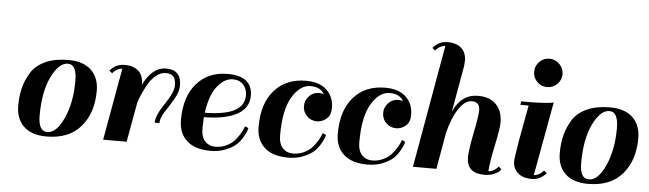

<svg xmlns="http://www.w3.org/2000/svg" viewBox="-44 -809 3308 978"><g transform="rotate(5 1610.0 -319.5)"><path d="M59 -135Q59 -185 69.5 -226.5Q80 -268 104 -306.5Q128 -345 176.5 -367Q225 -389 294 -389Q370 -389 410.5 -350.5Q451 -312 451 -245Q451 -131 390.5 -61Q330 9 216 9Q139 9 99 -29.5Q59 -68 59 -135ZM218 -14Q265 -14 301.5 -94.5Q338 -175 338 -286Q338 -370 293 -370Q247 -370 209.5 -293.5Q172 -217 172 -94Q172 -14 218 -14Z M521 -341 506 -353Q536 -389 581 -389Q627 -389 652 -366Q677 -343 677 -301V-295Q722 -389 794 -389Q871 -389 871 -309Q871 -276 849 -239Q827 -202 805 -168.5Q783 -135 783 -109H759Q759 -146 802 -209Q845 -272 845 -305Q845 -341 831.5 -353.5Q818 -366 794 -366Q765 -366 739.5 -343Q714 -320 696.5 -285Q679 -250 672 -232Q665 -214 661 -200V-199L625 0H505L571 -369Q541 -366 521 -341Z M1108 -389Q1235 -389 1235 -288Q1235 -225 1175.5 -192.5Q1116 -160 1006 -159Q1004 -123 1004 -102Q1004 -57 1024.5 -35.5Q1045 -14 1077 -14Q1107 -14 1132.5 -26Q1158 -38 1173 -54.5Q1188 -71 1199 -89Q1210 -107 1214.5 -118Q1219 -129 1219 -131L1237 -123Q1236 -118 1233 -109Q1230 -100 1217 -77Q1204 -54 1186 -37Q1168 -20 1133 -5.5Q1098 9 1055 9Q974 9 932.5 -29.5Q891 -68 891 -135Q891 -254 950 -321.5Q1009 -389 1108 -389ZM1137 -364Q1094 -364 1057.5 -318Q1021 -272 1009 -182Q1210 -183 1210 -288Q1210 -321 1190.5 -342.5Q1171 -364 1137 -364Z M1581 -333Q1590 -333 1604 -329Q1585 -364 1534 -364Q1481 -364 1441 -298Q1401 -232 1401 -102Q1401 -57 1421.5 -35.5Q1442 -14 1474 -14Q1504 -14 1529.5 -26Q1555 -38 1570 -54.5Q1585 -71 1596 -89Q1607 -107 1611.5 -118Q1616 -129 1616 -131L1634 -123Q1633 -118 1630 -109Q1627 -100 1614 -77Q1601 -54 1583 -37Q1565 -20 1530 -5.5Q1495 9 1452 9Q1371 9 1329.5 -29.5Q1288 -68 1288 -135Q1288 -254 1347.5 -321.5Q1407 -389 1509 -389Q1578 -389 1615 -354Q1652 -319 1652 -262Q1652 -226 1630.5 -207Q1609 -188 1581 -188Q1551 -188 1530 -209Q1509 -230 1509 -260Q1509 -290 1530 -311.5Q1551 -333 1581 -333Z M1986 -333Q1995 -333 2009 -329Q1990 -364 1939 -364Q1886 -364 1846 -298Q1806 -232 1806 -102Q1806 -57 1826.5 -35.5Q1847 -14 1879 -14Q1909 -14 1934.5 -26Q1960 -38 1975 -54.5Q1990 -71 2001 -89Q2012 -107 2016.5 -118Q2021 -129 2021 -131L2039 -123Q2038 -118 2035 -109Q2032 -100 2019 -77Q2006 -54 1988 -37Q1970 -20 1935 -5.5Q1900 9 1857 9Q1776 9 1734.5 -29.5Q1693 -68 1693 -135Q1693 -254 1752.5 -321.5Q1812 -389 1914 -389Q1983 -389 2020 -354Q2057 -319 2057 -262Q2057 -226 2035.5 -207Q2014 -188 1986 -188Q1956 -188 1935 -209Q1914 -230 1914 -260Q1914 -290 1935 -311.5Q1956 -333 1986 -333Z M2514 -263Q2514 -232 2495 -143.5Q2476 -55 2474 -11Q2486 -11 2498.5 -18Q2511 -25 2518 -32L2524 -39L2539 -27Q2537 -23 2532 -17Q2527 -11 2505.5 -1Q2484 9 2455 9Q2364 9 2364 -73Q2364 -108 2382 -198Q2400 -288 2400 -316Q2400 -359 2359 -359Q2325 -359 2293.5 -313Q2262 -267 2242 -188L2209 0H2089L2200 -628Q2170 -625 2150 -600L2135 -612Q2165 -648 2210 -648Q2256 -648 2281 -625Q2306 -602 2306 -560Q2306 -552 2304 -534L2262 -297Q2303 -389 2389 -389Q2448 -389 2481 -355.5Q2514 -322 2514 -263Z M2775 -389 2706 -11Q2736 -14 2756 -39L2771 -27Q2741 9 2696 9Q2651 9 2625.5 -14Q2600 -37 2600 -74Q2600 -87 2616 -183L2649 -362H2607L2609 -380H2652Q2686 -380 2717 -382Q2748 -384 2761 -386ZM2683 -485Q2662 -506 2662 -536Q2662 -566 2683 -587.5Q2704 -609 2734 -609Q2764 -609 2785.5 -587.5Q2807 -566 2807 -536Q2807 -506 2785.5 -485Q2764 -464 2734 -464Q2704 -464 2683 -485Z M2828 -135Q2828 -185 2838.5 -226.5Q2849 -268 2873 -306.5Q2897 -345 2945.5 -367Q2994 -389 3063 -389Q3139 -389 3179.5 -350.5Q3220 -312 3220 -245Q3220 -131 3159.5 -61Q3099 9 2985 9Q2908 9 2868 -29.5Q2828 -68 2828 -135ZM2987 -14Q3034 -14 3070.5 -94.5Q3107 -175 3107 -286Q3107 -370 3062 -370Q3016 -370 2978.5 -293.5Q2941 -217 2941 -94Q2941 -14 2987 -14Z"/></g></svg>

Font: Sail
Style: Regular
Weight: 400
Designer: Miguel Hernandez
Foundry: Miguel Hernandez
Version: Version 1.002